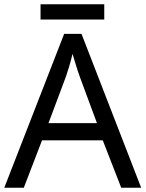

<svg xmlns="http://www.w3.org/2000/svg" viewBox="-20 -875 679 895"><path d="M545 0 459 -221H176L91 0H0L279 -717H360L638 0ZM352 -517Q349 -525 342 -546Q335 -567 328.5 -589.5Q322 -612 318 -624Q311 -593 302 -563.5Q293 -534 287 -517L206 -301H432ZM466 -855V-784H169V-855Z"/></svg>

Font: Noto Sans Old Sogdian
Style: Regular
Weight: 400
Designer: Monotype Design Team
Foundry: Monotype Imaging Inc.
Version: Version 2.002; ttfautohint (v1.8.4.7-5d5b)